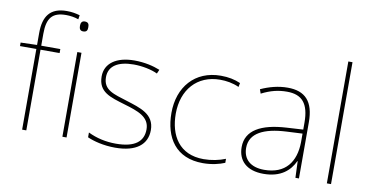

<svg xmlns="http://www.w3.org/2000/svg" viewBox="-74 -1018 2278 1179"><g transform="rotate(10 1064.5 -428.5)"><path d="M258 -554V-579H139V-654C139 -752 172 -791 257 -791C282 -791 311 -787 335 -778L339 -804C314 -811 290 -816 257 -816C154 -816 113 -758 113 -654V-579L11 -576V-554H113V-51H139V-554Z M377 -772C357 -772 352 -757 352 -741C352 -724 357 -710 377 -710C401 -710 404 -724 404 -741C404 -757 401 -772 377 -772ZM390 -579H364V-51H390Z M892 -185C892 -286 802 -309 714 -337C633 -363 564 -376 564 -458C564 -529 623 -564 719 -564C772 -564 831 -552 868 -534L879 -559C837 -576 782 -589 719 -589C607 -589 537 -540 537 -458C537 -360 612 -341 705 -313C793 -287 865 -263 865 -185C865 -111 815 -66 694 -66C632 -66 573 -79 520 -105V-75C558 -58 621 -41 694 -41C826 -41 892 -96 892 -185Z M1241 -41C1296 -41 1344 -53 1377 -67V-92C1338 -76 1289 -66 1241 -66C1089 -66 1025 -176 1025 -312C1025 -460 1114 -564 1258 -564C1296 -564 1336 -558 1376 -540L1381 -565C1344 -581 1306 -589 1258 -589C1096 -589 998 -473 998 -312C998 -157 1072 -41 1241 -41Z M1675 -588C1616 -588 1561 -573 1508 -549L1517 -523C1574 -552 1622 -563 1675 -563C1768 -563 1813 -514 1813 -394V-351L1710 -345C1553 -336 1459 -285 1459 -180C1459 -96 1513 -41 1619 -41C1727 -41 1783 -93 1811 -154H1813L1817 -51H1839V-401C1839 -531 1784 -588 1675 -588ZM1712 -321 1813 -326V-271C1811 -150 1752 -66 1619 -66C1534 -66 1487 -109 1487 -180C1487 -273 1576 -314 1712 -321Z M2039 -51V-811H2013V-51Z"/></g></svg>

Font: Noto Sans Tamil UI Thin
Style: Regular
Weight: 100
Designer: Jelle Bosma - Monotype Design Team
Foundry: Monotype Imaging Inc.
Version: Version 2.004